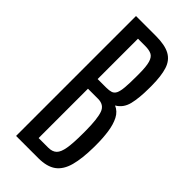

<svg xmlns="http://www.w3.org/2000/svg" viewBox="-268 -916 973 973"><g transform="rotate(45 218.5 -429.5)"><path d="M75.2 0V-859.4H217.3Q283.2 -859.4 318.6 -839.8Q354 -820.3 367.4 -777.8Q380.9 -735.4 381.3 -666.5V-651.4Q381.3 -577.6 369.9 -531.5Q358.4 -485.4 320.8 -463.9Q350.6 -451.2 366.5 -420.4Q382.3 -389.6 388.4 -346.9Q394.5 -304.2 394.5 -256.3V-239.3Q393.6 -156.7 379.2 -103.5Q364.7 -50.3 330.3 -25.1Q295.9 0 233.9 0ZM163.6 -73.2H232.4Q261.7 -73.2 277.6 -88.4Q293.5 -103.5 299.8 -141.6Q306.2 -179.7 306.2 -248V-268.1Q305.7 -353 292.5 -389.9Q279.3 -426.8 235.8 -426.8H163.6ZM163.6 -496.1H224.6Q246.1 -496.1 259.8 -500.5Q273.4 -504.9 280.8 -519.5Q288.1 -534.2 290.8 -564.2Q293.5 -594.2 293.5 -645.5V-662.1Q293.5 -715.8 285.6 -742.2Q277.8 -768.6 260.7 -776.9Q243.7 -785.2 215.3 -785.2H163.6Z"/></g></svg>

Font: AntonioLight
Style: Regular
Weight: 300
Designer: Vernon Adams
Foundry: Vernon Adams
Version: Version 1.002